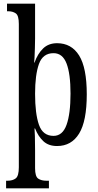

<svg xmlns="http://www.w3.org/2000/svg" viewBox="-20 -780 532 1040"><path d="M13 240V199H20Q49 199 65.5 186Q82 173 82 126V-650Q82 -696 65.5 -707.5Q49 -719 25 -719H18V-760H170V-570Q170 -548 169 -519Q168 -490 167 -467.5Q166 -445 165 -441H167Q184 -489 213.5 -517.5Q243 -546 289 -546Q367 -546 408.5 -479.5Q450 -413 450 -269Q450 -124 408.5 -56.5Q367 11 289 11Q243 11 215 -15Q187 -41 170 -84H167Q168 -77 169 -43Q170 -9 170 33V131Q170 176 187 187.5Q204 199 232 199H245V240ZM270 -44Q319 -44 340.5 -104Q362 -164 362 -273Q362 -380 340.5 -436Q319 -492 270 -492Q212 -492 191 -433.5Q170 -375 170 -272Q170 -164 191 -104Q212 -44 270 -44Z"/></svg>

Font: Noto Serif Hebrew ExtraCondensed
Style: Regular
Weight: 400
Width: 2
Designer: Monotype Design Team
Foundry: Monotype Imaging Inc.
Version: Version 2.004; ttfautohint (v1.8.4.7-5d5b)